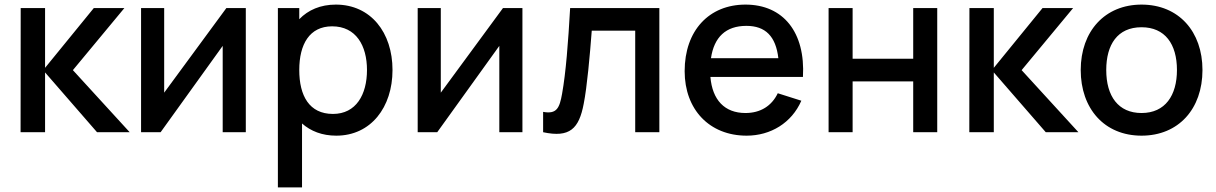

<svg xmlns="http://www.w3.org/2000/svg" viewBox="-20 -575 5290 835"><path d="M176 0V-260L402 0H544L297 -270L521 -540H388L176 -280V-540H70L69.5 0Z M964.5 -540 694 -172V-540H593.5V0H678.5L948.5 -375.5V0H1049V-540Z M1293.5 240V-38C1331.5 -4.5 1381 15 1442.5 15C1593 15 1687 -108.5 1687 -270.5C1687 -433.5 1592.5 -555 1440.5 -555C1373.5 -555 1320 -531.5 1281.5 -491.5V-540H1188.5V240ZM1428 -79.5C1325 -79.5 1281.5 -158.5 1281.5 -270.5C1281.5 -382.5 1326 -460.5 1424.5 -460.5C1528.5 -460.5 1576 -376.5 1576 -270.5C1576 -163.5 1528.5 -79.5 1428 -79.5Z M2167.5 -540 1897 -172V-540H1796.5V0H1881.5L2151.5 -375.5V0H2252V-540Z M2342 0C2458 25 2498 -15.5 2518.5 -123.5C2533 -196 2545.5 -335.5 2553.5 -441.5H2742.5V0H2847.5V-540H2459.5C2451 -390.5 2441 -259 2424.5 -167.5C2413.5 -105.5 2401.5 -77.5 2342 -88.5Z M3227 15C3331.5 15 3423 -40.5 3465 -137L3362.5 -169.5C3336 -114 3287 -83.5 3222 -83.5C3131 -83.5 3078 -140.5 3069.5 -240.5H3472C3483 -434 3387 -555 3222 -555C3064 -555 2957.5 -442.5 2957.5 -265.5C2957.5 -98.5 3065.5 15 3227 15ZM3226 -462.5C3309 -462.5 3354 -417 3365 -322H3072C3085.5 -413.5 3136.5 -462.5 3226 -462.5Z M3688 0V-221H3951.5V0H4056V-540H3951.5V-319.5H3688V-540H3583.5V0Z M4302 0V-260L4528 0H4670L4423 -270L4647 -540H4514L4302 -280V-540H4196L4195.5 0Z M4944.5 15C5105.5 15 5209.5 -101.5 5209.5 -270.5C5209.5 -437.5 5106.5 -555 4944.5 -555C4785.5 -555 4680 -439.5 4680 -270.5C4680 -103 4782.5 15 4944.5 15ZM4944.5 -83.5C4843.5 -83.5 4791 -156.5 4791 -270.5C4791 -380.5 4839.5 -456.5 4944.5 -456.5C5046.5 -456.5 5098.5 -383.5 5098.5 -270.5C5098.5 -160 5047.5 -83.5 4944.5 -83.5Z"/></svg>

Font: Manrope SemiBold
Style: Regular
Weight: 600
Designer: Mikhail Sharanda
Foundry: Mikhail Sharanda
Version: Version 4.505